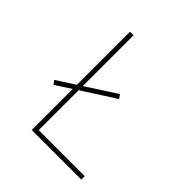

<svg xmlns="http://www.w3.org/2000/svg" viewBox="-193 -850 986 986"><g transform="rotate(45 300.0 -357.0)"><path d="M190 0V-298L105 -243L90 -264L190 -328V-714H216V-345L380 -451L395 -430L216 -315V-25H550V0Z"/></g></svg>

Font: Noto Sans Mono Thin
Style: Regular
Weight: 100
Designer: Monotype Design Team
Foundry: Monotype Imaging Inc.
Version: Version 2.014